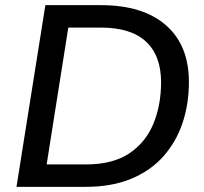

<svg xmlns="http://www.w3.org/2000/svg" viewBox="-20 -725 791 745"><path d="M44 0 156 -705H371Q535 -705 624 -627Q713 -549 713 -407Q713 -322 688.5 -248.5Q664 -175 614.5 -119Q565 -63 489.5 -31.5Q414 0 312 0ZM161 -87H314Q417 -87 481 -129.5Q545 -172 575 -244.5Q605 -317 605 -406Q605 -509 546.5 -563.5Q488 -618 371 -618H245Z"/></svg>

Font: Nunito Sans SemiBold
Style: Italic
Weight: 600
Italic angle: -9°
Designer: Vernon Adams
Foundry: Vernon Adams
Version: Version 3.006; ttfautohint (v1.8.3)